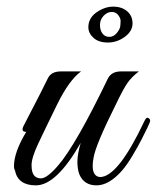

<svg xmlns="http://www.w3.org/2000/svg" viewBox="-20 -559 472 578"><path d="M22 -58Q22 -101 59 -162Q43 -162 50 -178L68 -213Q102 -278 124 -323Q134 -344 163 -344H224Q188 -318 151.5 -243.5Q115 -169 95 -126.5Q75 -84 75 -62Q75 -40 82.5 -31Q90 -22 103 -22Q122 -22 156 -62Q209 -124 305 -323Q316 -344 344 -344H398Q376 -327 363.5 -309Q351 -291 329 -245Q269 -125 262 -86Q259 -72 259 -60Q259 -28 281 -26Q335 -26 414 -193Q420 -207 426 -204Q432 -201 432 -196Q432 -191 423 -173Q414 -155 405.5 -138Q397 -121 379.5 -91.5Q362 -62 347 -45Q308 -1 270.5 -1Q233 -1 219 -34Q213 -49 213 -72Q213 -95 223 -129Q150 -1 88 -1Q34 -1 25 -46Q22 -51 22 -58ZM357 -449Q333 -431 305 -431Q277 -431 261.5 -445Q246 -459 246 -477Q246 -503 268 -520Q294 -539 320.5 -539Q347 -539 363 -525Q379 -511 379 -488.5Q379 -466 357 -449ZM309 -448Q322 -448 331.5 -459.5Q341 -471 342 -480Q343 -489 343 -496.5Q343 -504 336 -513.5Q329 -523 316 -523Q303 -523 292 -511.5Q281 -500 281 -484Q281 -468 288.5 -458Q296 -448 309 -448Z"/></svg>

Font: Great Vibes
Style: Regular
Weight: 400
Designer: Robert E. Leuschke
Foundry: Robert E. Leuschke
Version: Version 1.001